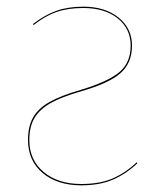

<svg xmlns="http://www.w3.org/2000/svg" viewBox="-20 -547 487 576"><path d="M376 -410Q376 -358 341.5 -327.5Q307 -297 223 -273Q164 -256 131.5 -237.5Q99 -219 83.5 -193Q68 -167 68 -127Q68 -67 111 -31Q154 5 224 5Q279 5 317.5 -11.5Q356 -28 390 -60L392 -57Q358 -25 318.5 -8Q279 9 224 9Q152 9 108 -28Q64 -65 64 -127Q64 -168 79.5 -195Q95 -222 128.5 -241Q162 -260 221 -277Q304 -302 338 -330.5Q372 -359 372 -410Q372 -461 333 -492Q294 -523 230 -523Q184 -523 149.5 -511Q115 -499 81 -472L79 -475Q114 -502 149 -514.5Q184 -527 230 -527Q295 -527 335.5 -494.5Q376 -462 376 -410Z"/></svg>

Font: FiraGO Four
Style: Regular
Weight: 100
Designer: bBox Type
Foundry: bBox Type GmbH
Version: Version 1.001